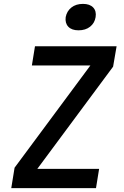

<svg xmlns="http://www.w3.org/2000/svg" viewBox="-20 -968 640 988"><path d="M38 0 55 -105 445 -631H144L160 -730H580L562 -625L172 -99H490L474 0ZM384 -812Q349 -812 331.5 -830.5Q314 -849 318 -880Q324 -911 347.5 -929.5Q371 -948 407 -948Q442 -948 459.5 -929.5Q477 -911 472 -880Q467 -849 443.5 -830.5Q420 -812 384 -812Z"/></svg>

Font: NKDuy Mono SemiBold
Style: Italic
Weight: 600
Italic angle: -9°
Monospace: yes
Designer: NKDuy
Foundry: NKDuy
Version: Version 2.251; ttfautohint (v1.8.4.7-5d5b)